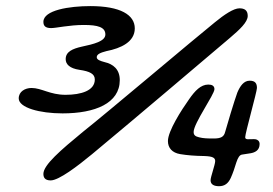

<svg xmlns="http://www.w3.org/2000/svg" viewBox="-20 -630 920 646"><path d="M190.5 -248.5C300 -248.5 383 -282.5 383 -360.5C383 -397 360.5 -414.5 332 -421C317 -425 305.5 -429 305.5 -437.5C305.5 -447 316.5 -452.5 338 -458C387 -467.5 433.5 -489 433.5 -534.5C433.5 -580 385 -609.5 284 -609.5C213.5 -609.5 126 -596 126 -556.5C126 -544 131.5 -535.5 152 -535.5C169 -535.5 213 -546 262 -546C309.5 -546 334.5 -538.5 334.5 -514C334.5 -491 295 -481.5 255 -473C224 -466 201 -456 201 -431C201 -414 214 -400 247.5 -395C282 -390 299 -381.5 299 -362.5C299 -325 253 -311 200.5 -311C148 -311 120 -334 86 -334C64.5 -334 43 -322 43 -299C43 -267.5 114 -248.5 190.5 -248.5ZM150.5 -23C178 -23 241 -71 290 -111.5C437 -233.5 664.5 -427 753 -502C786.5 -530.5 813.5 -555.5 813.5 -576.5C813.5 -596 802 -602 785.5 -602C766 -602 734 -580.5 703 -555C643 -507 334 -245.5 258.5 -186C184.5 -125 126 -75 126 -45C126 -33.5 130.5 -23 150.5 -23ZM717 -3.5C736 -3.5 748 -13 756.5 -31.5C763 -45.5 771 -69 775 -83C780.5 -99.5 786 -109 795 -110C803.5 -111.5 815.5 -113 824 -114.5C837 -117 853.5 -123.5 853.5 -145.5C853.5 -155.5 846.5 -160.5 839.5 -161.5C833 -162.5 821 -161 813.5 -161.5C807 -162 805 -164 805 -168.5C805 -182 844.5 -321.5 844.5 -334C844.5 -349 839 -358.5 820 -358.5C800.5 -358.5 788 -341 778.5 -318.5C769 -293 742 -203 737.5 -186C733.5 -169.5 723 -164 699 -164C676.5 -164 664 -164.5 650 -168C638 -171 631.5 -174.5 631.5 -186C631.5 -215 701.5 -312 701.5 -330C701.5 -341 693.5 -345.5 681 -345.5C655.5 -345.5 636 -324.5 616.5 -296.5C590.5 -260 545 -189 545 -155.5C545 -132 559.5 -116 586 -111.5C610 -107.5 634.5 -105.5 668 -105C697 -104 704 -98.5 704 -88C704 -76 688.5 -35 688.5 -23.5C688.5 -9 700.5 -3.5 717 -3.5Z"/></svg>

Font: Gluten
Style: Italic
Weight: 400
Italic angle: -13°
Designer: Tyler Finck
Foundry: Etcetera Type Company
Version: Version 0.920